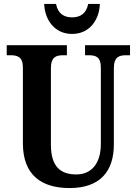

<svg xmlns="http://www.w3.org/2000/svg" viewBox="-20 -943 693 973"><path d="M345 -771C438 -771 484 -848 486 -923H427C417 -875 388 -855 345 -855C303 -855 273 -875 264 -923H204C206 -848 253 -771 345 -771ZM333 10C489 10 557 -77 557 -211V-597C557 -655 584 -663 619 -663H639V-714H411V-663H430C465 -663 491 -655 491 -601V-213C491 -113 442 -59 367 -59C288 -59 238 -97 238 -210V-597C238 -655 265 -663 300 -663H319V-714H14V-663H34C68 -663 96 -655 96 -601V-217C96 -54 192 10 333 10Z"/></svg>

Font: Noto Serif Ethiopic Condensed
Style: Bold
Weight: 700
Width: 3
Designer: Monotype Design Team
Foundry: Monotype Imaging Inc.
Version: Version 2.102